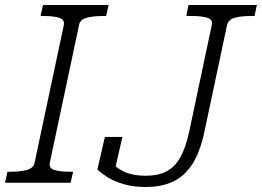

<svg xmlns="http://www.w3.org/2000/svg" viewBox="-40 -730 1046 767"><path d="M98 -79 215 -630Q219 -652 196.5 -659Q174 -666 137 -666H122L132 -710H394L384 -666H368Q332 -666 306 -659Q280 -652 276 -631L159 -80Q155 -58 177 -51Q199 -44 237 -44H252L242 0H-20L-10 -44H5Q41 -44 67 -51Q93 -58 98 -79ZM806 -630Q811 -652 788.5 -659Q766 -666 729 -666H704L713 -710H986L977 -666H960Q923 -666 897.5 -659Q872 -652 867 -630L776 -201Q759 -122 728 -74Q697 -26 651 -4.5Q605 17 543 17Q492 17 453.5 5.5Q415 -6 389 -22.5Q363 -39 349 -53L379 -183H449L418 -48Q405 -51 398 -58.5Q391 -66 389.5 -74Q388 -82 390.5 -87Q393 -92 398 -91Q414 -66 450 -47Q486 -28 544 -28Q591 -28 624.5 -45Q658 -62 680 -101Q702 -140 716 -205Z"/></svg>

Font: Roboto Serif ExtraLight
Style: Italic
Weight: 250
Italic angle: -10°
Designer: Greg Gazdowicz
Foundry: Commercial Type
Version: Version 1.008